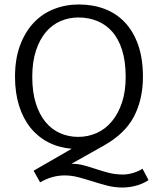

<svg xmlns="http://www.w3.org/2000/svg" viewBox="-20 -658 701 857"><path d="M332 -638Q395 -638 447.5 -618Q500 -598 538 -557.5Q576 -517 597 -456.5Q618 -396 618 -315Q618 -215 578 -138Q538 -61 443 -8L299 73Q329 73 356 80.5Q383 88 410 97Q437 106 466 113.5Q495 121 530 121Q550 121 574 114Q598 107 616 95L643 146Q617 163 586.5 171Q556 179 527 179Q491 179 458.5 170.5Q426 162 394.5 152Q363 142 331.5 133.5Q300 125 268 125Q212 125 159 156L130 104L300 6Q242 1 195.5 -23Q149 -47 116 -88Q83 -129 65 -186.5Q47 -244 47 -315Q47 -394 69 -454Q91 -514 129 -555Q167 -596 219.5 -617Q272 -638 332 -638ZM124 -315Q124 -247 140 -196.5Q156 -146 183.5 -113Q211 -80 248.5 -63.5Q286 -47 329 -47Q373 -47 412 -64.5Q451 -82 479.5 -116.5Q508 -151 524.5 -200.5Q541 -250 541 -315Q541 -384 525 -434.5Q509 -485 480.5 -517Q452 -549 413.5 -564.5Q375 -580 330 -580Q288 -580 250.5 -564Q213 -548 185 -515Q157 -482 140.5 -432Q124 -382 124 -315Z"/></svg>

Font: Mukta Light
Style: Regular
Weight: 300
Designer: Girish Dalvi and Yashodeep Gholap
Foundry: Ek Type
Version: Version 2.538;PS 1.002;hotconv 16.6.51;makeotf.lib2.5.65220;